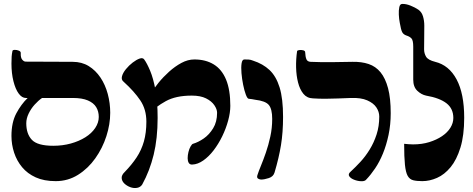

<svg xmlns="http://www.w3.org/2000/svg" viewBox="-20 -905 2394 972"><path d="M262 12Q203 12 161 -7Q119 -26 92 -58.5Q65 -91 51.5 -132Q38 -173 38 -217Q38 -285 62.5 -331Q87 -377 120 -409H111Q91 -409 74.5 -431.5Q58 -454 48 -494Q38 -534 38 -583Q38 -606 39 -619Q40 -632 43 -647Q44 -652 54.5 -652.5Q65 -653 75.5 -648.5Q86 -644 85 -636Q84 -613 92.5 -603Q101 -593 110 -593Q171 -593 233 -592.5Q295 -592 348 -592Q394 -592 429 -570.5Q464 -549 488.5 -512.5Q513 -476 525.5 -429.5Q538 -383 538 -334Q538 -276 518.5 -215.5Q499 -155 462.5 -103.5Q426 -52 375 -20Q324 12 262 12ZM250 -167Q297 -167 338.5 -178.5Q380 -190 412 -210Q444 -230 462 -257Q480 -284 480 -313Q480 -341 467 -362.5Q454 -384 425 -396.5Q396 -409 349 -409H193Q174 -396 155.5 -375.5Q137 -355 125 -330Q113 -305 113 -281Q113 -227 141.5 -197Q170 -167 250 -167Z M954 -72Q941 -71 935.5 -80.5Q930 -90 930 -104Q930 -119 934 -135.5Q938 -152 945 -164Q952 -176 957 -177Q984 -185 1011.5 -204Q1039 -223 1059 -255.5Q1079 -288 1079 -334Q1079 -352 1065 -372.5Q1051 -393 1023 -407Q995 -421 951 -421Q910 -421 877.5 -414Q845 -407 819.5 -393Q794 -379 770 -361Q762 -353 753.5 -360Q745 -367 739 -379.5Q733 -392 733 -401Q733 -411 746 -434Q759 -457 782.5 -486Q806 -515 836 -542Q866 -569 898.5 -586.5Q931 -604 964 -604Q1021 -604 1062 -579Q1103 -554 1124.5 -502Q1146 -450 1146 -369Q1146 -335 1135 -294.5Q1124 -254 1105 -215Q1086 -176 1061.5 -144Q1037 -112 1009 -92.5Q981 -73 954 -72ZM700 29Q691 43 674 46Q657 49 639.5 42.5Q622 36 609.5 24Q597 12 596 -3.5Q595 -19 612 -35Q647 -71 671.5 -108Q696 -145 708.5 -189Q721 -233 721 -289Q721 -351 690.5 -396.5Q660 -442 606 -491Q593 -501 597.5 -518.5Q602 -536 617.5 -555Q633 -574 652 -588.5Q671 -603 687 -608.5Q703 -614 710 -604Q724 -585 740 -547Q756 -509 767 -450Q778 -391 778 -308Q778 -204 758 -122Q738 -40 700 29Z M1302 4Q1295 4 1287 -0.5Q1279 -5 1283 -18Q1289 -37 1301 -66Q1313 -95 1326 -132.5Q1339 -170 1348.5 -213.5Q1358 -257 1358 -303Q1358 -353 1341 -373.5Q1324 -394 1272 -400Q1264 -402 1255.5 -403Q1247 -404 1239 -405Q1232 -406 1224.5 -426Q1217 -446 1211 -475.5Q1205 -505 1202.5 -534.5Q1200 -564 1203 -584Q1206 -604 1217 -604Q1228 -604 1238.5 -603.5Q1249 -603 1261 -598Q1311 -582 1344.5 -550.5Q1378 -519 1395.5 -462.5Q1413 -406 1413 -313Q1413 -235 1402.5 -170.5Q1392 -106 1370 -32Q1364 -11 1341 -3.5Q1318 4 1302 4Z M1484 -646Q1485 -650 1494.5 -651.5Q1504 -653 1514.5 -650.5Q1525 -648 1525 -640Q1526 -618 1531 -605.5Q1536 -593 1552 -592Q1578 -591 1604.5 -590.5Q1631 -590 1668.5 -590.5Q1706 -591 1764 -592Q1810 -593 1846 -581Q1882 -569 1906.5 -539Q1931 -509 1944.5 -458.5Q1958 -408 1958 -332Q1958 -274 1947 -222Q1936 -170 1918.5 -127.5Q1901 -85 1879 -52.5Q1857 -20 1835 3Q1828 13 1809.5 12.5Q1791 12 1773 5Q1755 -2 1748 -13Q1741 -24 1755 -36Q1779 -58 1804.5 -85.5Q1830 -113 1851.5 -148Q1873 -183 1886.5 -224.5Q1900 -266 1900 -315Q1900 -339 1885.5 -361Q1871 -383 1839 -397Q1807 -411 1756 -409Q1723 -408 1690.5 -406.5Q1658 -405 1626 -405Q1594 -405 1564 -407Q1534 -408 1516 -430Q1498 -452 1489 -487Q1480 -522 1479 -563.5Q1478 -605 1484 -646Z M2026 -177Q2040 -176 2048 -175Q2056 -174 2071 -174Q2116 -174 2153 -185.5Q2190 -197 2217.5 -215.5Q2245 -234 2260 -258Q2275 -282 2275 -308Q2275 -355 2240.5 -382Q2206 -409 2137 -421Q2113 -426 2092.5 -445.5Q2072 -465 2072 -502Q2072 -530 2072 -557.5Q2072 -585 2072 -612.5Q2072 -640 2072 -668Q2072 -701 2063 -710.5Q2054 -720 2038 -725Q2023 -730 2016.5 -741.5Q2010 -753 2004 -789Q2000 -809 1999 -831Q1998 -853 2001.5 -869Q2005 -885 2016 -885Q2035 -886 2058.5 -876.5Q2082 -867 2098 -856Q2115 -844 2121.5 -822Q2128 -800 2128 -775Q2128 -746 2127.5 -710Q2127 -674 2127 -655Q2127 -635 2137 -618Q2147 -601 2183 -592Q2253 -575 2291.5 -503Q2330 -431 2330 -309Q2330 -220 2311 -158Q2292 -96 2261 -58.5Q2230 -21 2192.5 -4.5Q2155 12 2118 12Q2090 12 2072 7.5Q2054 3 2044 -14.5Q2034 -32 2030 -71Q2026 -110 2026 -177Z"/></svg>

Font: Noto Rashi Hebrew ExtraBold
Style: Regular
Weight: 800
Version: Version 1.006